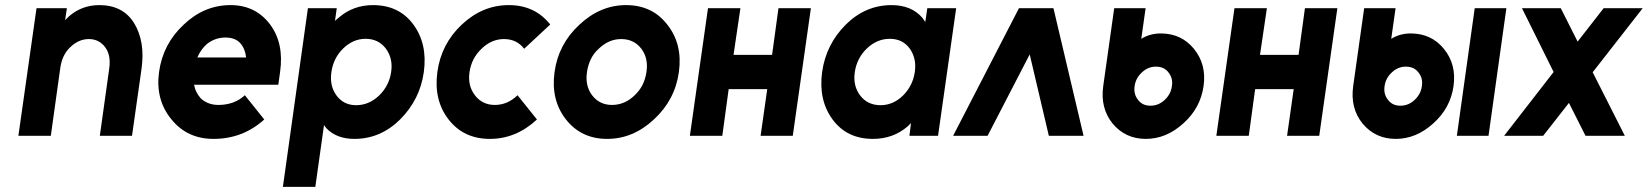

<svg xmlns="http://www.w3.org/2000/svg" viewBox="-20 -532 6454 752"><path d="M497 0 534 -260Q542 -316 534.5 -361Q527 -406 505 -442Q461 -512 369 -512Q300 -512 249 -467Q246 -464 242.5 -460.5Q239 -457 235 -453L242 -500H123L52 0H179L216 -265Q223 -317 255 -347Q288 -379 328 -379Q368 -379 392 -347Q415 -316 408 -265L371 0Z M1070 -200 1077 -250Q1093 -362 1038 -436Q981 -512 883 -512Q780 -512 700 -436Q618 -360 603 -250Q588 -142 651 -65Q713 12 816 12Q931 12 1015 -64L939 -159Q898 -121 835 -121Q795 -121 767 -146Q757 -157 750 -170.5Q743 -184 740 -200ZM863 -385Q901 -385 921 -363Q940 -342 944 -307H753Q767 -340 792 -361Q824 -385 863 -385Z M1299 -500 1292 -450Q1296 -454 1300 -457.5Q1304 -461 1308 -464Q1364 -512 1441 -512Q1543 -512 1599 -436Q1655 -360 1640 -250Q1625 -142 1547 -64Q1470 12 1368 12Q1298 12 1258 -30Q1256 -33 1253.5 -36Q1251 -39 1249 -42L1215 200H1088L1186 -500ZM1375 -120Q1425 -120 1465 -158Q1504 -196 1512 -250Q1520 -303 1491 -342Q1462 -380 1412 -380Q1363 -380 1324 -342Q1286 -305 1278 -250Q1270 -196 1298 -158Q1326 -120 1375 -120Z M1973 -512Q1870 -512 1789 -436Q1708 -360 1693 -250Q1678 -140 1737 -64Q1796 12 1899 12Q2001 12 2083 -64L2007 -159Q1968 -121 1918 -121Q1869 -121 1840 -159Q1811 -197 1819 -250Q1827 -304 1866 -341Q1905 -379 1954 -379Q2004 -379 2033 -341L2135 -436Q2075 -512 1973 -512Z M2432 -512Q2331 -512 2249 -435Q2167 -359 2152 -250Q2137 -141 2196 -65Q2256 12 2358 12Q2460 12 2542 -65Q2624 -141 2639 -250Q2654 -359 2594 -435Q2535 -512 2432 -512ZM2413 -379Q2463 -379 2492 -341Q2520 -304 2512 -250Q2508 -223 2497 -200.5Q2486 -178 2466 -159Q2427 -121 2377 -121Q2328 -121 2299 -159Q2271 -196 2279 -250Q2283 -277 2294 -300Q2305 -323 2325 -341Q2364 -379 2413 -379Z M2682 0H2809L2834 -183H2985L2959 0H3085L3156 -500H3029L3004 -317H2853L2880 -500H2753Z M3612 -500 3604 -446Q3601 -450 3598 -454.5Q3595 -459 3592 -463Q3549 -512 3472 -512Q3370 -512 3293 -436Q3215 -358 3200 -250Q3185 -140 3241 -64Q3297 12 3399 12Q3478 12 3535 -37Q3538 -40 3541.5 -43.5Q3545 -47 3548 -50L3542 0H3654L3725 -500ZM3465 -380Q3515 -380 3543 -342Q3556 -324 3561.5 -301Q3567 -278 3563 -250Q3559 -223 3547.5 -200Q3536 -177 3517 -158Q3478 -120 3429 -120Q3378 -120 3349 -158Q3320 -196 3328 -250Q3336 -304 3375 -342Q3415 -380 3465 -380Z M3713 0 3971 -500H4106L4224 0H4088L4013 -319L3848 0Z M4507 -271Q4539 -271 4556 -249Q4575 -226 4570 -195Q4566 -163 4541 -140Q4517 -118 4486 -118Q4455 -118 4438 -140Q4419 -163 4424 -195Q4428 -226 4453 -249Q4477 -271 4507 -271ZM4526 -401Q4506 -401 4487 -396Q4468 -391 4450 -380L4467 -500H4344L4301 -195Q4289 -109 4337 -49Q4387 12 4468 12Q4548 12 4615 -49Q4682 -109 4694 -195Q4706 -280 4656 -341Q4607 -401 4526 -401Z M4744 0H4871L4896 -183H5047L5021 0H5147L5218 -500H5091L5066 -317H4915L4942 -500H4815Z M5486 -271Q5518 -271 5535 -249Q5554 -226 5549 -195Q5545 -163 5520 -140Q5496 -118 5465 -118Q5434 -118 5417 -140Q5398 -163 5403 -195Q5407 -226 5432 -249Q5456 -271 5486 -271ZM5505 -401Q5485 -401 5466 -396Q5447 -391 5429 -380L5446 -500H5323L5280 -195Q5268 -109 5316 -49Q5366 12 5447 12Q5527 12 5594 -49Q5661 -109 5673 -195Q5685 -280 5635 -341Q5586 -401 5505 -401ZM5756 -500 5686 0H5810L5880 -500Z M6125 -129 6190 0H6344L6218 -249L6414 -500H6261L6159 -369L6093 -500H5941L6065 -250L5871 0H6024Z"/></svg>

Font: Unageo
Style: Bold-Italic
Weight: 700
Designer: Richard Sepsi
Foundry: Richard Sepsi
Version: Version 2.000